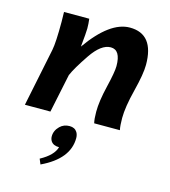

<svg xmlns="http://www.w3.org/2000/svg" viewBox="-117 -617 875 987"><g transform="rotate(15 320.5 -123.5)"><path d="M538.6 0H401.9Q396.5 -21.5 396.5 -60.5Q396.5 -116.2 416.5 -199.2Q436.5 -282.2 436.5 -313.5Q436.5 -399.4 383.8 -399.4Q333 -399.4 281 -322.8Q229 -246.1 211.9 -205.6L168.9 0H33.2L96.7 -309.1Q105 -350.1 105 -460Q105 -484.9 104 -512.7H238.3Q241.7 -485.8 241.7 -461.4Q241.7 -439.5 233.9 -363.3Q346.7 -522.9 452.6 -522.9Q581.5 -522.9 581.5 -358.9Q581.5 -310.5 557.6 -216.3Q533.7 -122.1 533.7 -63.5Q533.7 -23.4 538.6 0ZM189.9 275.9 178.2 248Q246.6 210.9 259.3 165.5Q228.5 165.5 215.8 146.5Q208.5 135.3 208.5 121.1Q208.5 90.3 232.9 66.4Q253.4 46.4 284.2 46.4Q312 46.4 324.7 66.9Q332.5 80.1 332.5 97.7Q332.5 208.5 189.9 275.9Z"/></g></svg>

Font: Cadman
Style: Bold Italic
Weight: 700
Italic angle: -12°
Designer: Paul James MIller
Foundry: High-Logic / Made with FontCreator
Version: Version 2.114;March 28, 2021;FontCreator 13.0.0.2683 64-bit